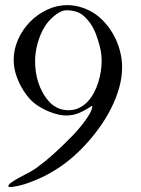

<svg xmlns="http://www.w3.org/2000/svg" viewBox="-20 -541 563 767"><path d="M244.1 -500Q235.8 -500 225.3 -495.6Q214.8 -491.2 203.9 -483.2Q192.9 -475.1 181.9 -464.1Q170.9 -453.1 162.1 -439.9Q150.9 -423.3 142.8 -404.1Q134.8 -384.8 129.6 -365.7Q124.5 -346.7 122.3 -329.1Q120.1 -311.5 120.1 -298.3Q120.1 -276.9 123 -255.1Q126 -233.4 132.6 -212.6Q139.2 -191.9 149.7 -172.6Q160.2 -153.3 174.8 -136.7Q189.5 -119.6 209.7 -110.1Q230 -100.6 253.4 -100.6Q276.9 -100.6 295.9 -109.9Q314.9 -119.1 329.6 -134.5Q344.2 -149.9 355 -169.9Q365.7 -189.9 372.6 -211.9Q379.4 -233.9 382.8 -256.3Q386.2 -278.8 386.2 -298.3Q386.2 -320.3 381.8 -341.6Q377.4 -362.8 370.6 -383.3Q363.8 -406.7 353.3 -427Q342.8 -447.3 328.6 -462.9Q309.6 -485.4 289.6 -492.7Q269.5 -500 244.1 -500ZM348.6 -117.2Q348.1 -117.2 347.7 -117.7Q347.2 -117.7 347.2 -118.2Q321.8 -101.1 297.4 -90.3Q272.9 -79.6 244.1 -79.6Q229.5 -79.6 211.7 -83.7Q193.8 -87.9 176 -95.2Q158.2 -102.5 141.8 -112.1Q125.5 -121.6 113.3 -131.8Q102.1 -141.1 88.4 -158.4Q74.7 -175.8 62.7 -198.2Q50.8 -220.7 42.7 -247.1Q34.7 -273.4 34.7 -301.8Q34.7 -343.8 52.2 -383.3Q69.8 -422.9 99.6 -453.4Q129.4 -483.9 168.2 -502.2Q207 -520.5 249 -520.5Q282.7 -520.5 316.7 -507.8Q350.6 -495.1 377 -472.2Q397.9 -454.1 414.8 -431.2Q431.6 -408.2 443.4 -382.3Q455.1 -356.4 461.4 -328.6Q467.8 -300.8 467.8 -272.9Q467.8 -231.9 456.1 -190.4Q444.3 -148.9 424.1 -108.6Q403.8 -68.4 377 -31Q350.1 6.3 319.8 38.8Q289.6 71.3 257.6 97.4Q225.6 123.5 195.8 141.1Q182.6 148.9 171.1 155.3Q159.7 161.6 146 168Q130.9 174.8 114.3 181.6Q97.7 188.5 80.8 193.8Q64 199.2 47.9 202.6Q31.7 206.1 17.6 206.1Q13.7 206.1 13.7 201.7Q13.7 200.2 14.2 198.7Q14.2 197.8 17.8 194.1Q21.5 190.4 29.8 185.1Q42.5 176.3 54.7 169.7Q66.9 163.1 78.9 157Q90.8 150.9 102.5 144.3Q114.3 137.7 126 129.4Q162.1 103 194.8 73.5Q227.5 43.9 259.3 11.7Q268.1 3.4 283 -13.2Q297.9 -29.8 312.5 -48.6Q327.1 -67.4 337.9 -85.9Q348.6 -104.5 348.6 -117.2Z"/></svg>

Font: IM FELL French Canon
Style: Italic
Weight: 400
Italic angle: -17°
Designer: Igino Marini
Foundry: Igino Marini
Version: 3.00